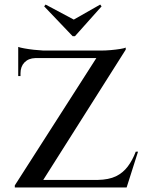

<svg xmlns="http://www.w3.org/2000/svg" viewBox="-20 -823 648 843"><path d="M532 -614Q532 -614 532 -609.5Q532 -605 532 -605L149 0H45V-9L403 -568H60V-601H422Q443 -601 466 -603Q489 -605 507.5 -608Q526 -611 532 -614ZM534 -33 527 0H110V-33ZM586 -157 536 0H375L409 -33Q458 -34 489 -49Q520 -64 541 -92Q562 -120 576 -157ZM60 -570H135V-568Q105 -567 87.5 -549Q70 -531 70 -501V-489H60ZM60 -617Q68 -614 87 -610.5Q106 -607 128.5 -604.5Q151 -602 171 -601L60 -591ZM426 -795 420 -803 304 -737 180 -803 174 -795 299 -664H309Z"/></svg>

Font: Cinzel Medium
Style: Regular
Weight: 500
Designer: Natanael Gama
Version: Version 2.000